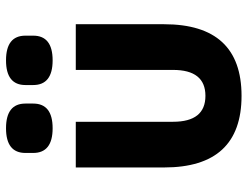

<svg xmlns="http://www.w3.org/2000/svg" viewBox="-110 -680 803 622"><g transform="rotate(-90 291.0 -369.5)"><path d="M106 -663V-688Q106 -751 186 -751Q266 -751 266 -688V-663Q266 -600 186 -600Q106 -600 106 -663ZM326 -663V-688Q326 -751 406 -751Q486 -751 486 -688V-663Q486 -600 406 -600Q326 -600 326 -663ZM59 -239V-525H207V-210Q207 -105 291 -105Q375 -105 375 -210V-525H523V-239Q523 12 291 12Q59 12 59 -239Z"/></g></svg>

Font: Anuphan
Style: Bold
Weight: 700
Designer: Mike Abbink, Paul van der Laan, Pieter van Rosmalen, Mint Tantisuwanna
Foundry: Bold Monday; Cadson Demak
Version: Version 3.002;hotconv 1.0.109;makeotfexe 2.5.65596